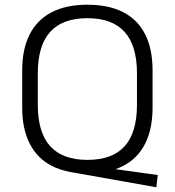

<svg xmlns="http://www.w3.org/2000/svg" viewBox="-20 -727 739 813"><path d="M271 0 299 -34 648 14 642 66ZM350 7Q261 7 199.5 -24.5Q138 -56 106 -118.5Q74 -181 74 -271V-429Q74 -520 106 -582Q138 -644 199.5 -675.5Q261 -707 350 -707Q440 -707 501.5 -675.5Q563 -644 594.5 -582Q626 -520 626 -429V-271Q626 -181 594.5 -118.5Q563 -56 501.5 -24.5Q440 7 350 7ZM350 -50Q456 -50 508 -108Q560 -166 560 -284V-416Q560 -534 507.5 -592Q455 -650 350 -650Q245 -650 192.5 -592Q140 -534 140 -416V-284Q140 -166 192.5 -108Q245 -50 350 -50Z"/></svg>

Font: Pathway Extreme 8pt Thin 12pt ExtraLight
Style: Regular
Weight: 250
Version: Version 1.001;gftools[0.9.26]